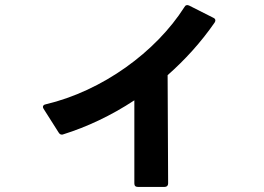

<svg xmlns="http://www.w3.org/2000/svg" viewBox="-20 -684 1040 756"><path d="M642 38 640 -388C708 -448 771 -517 825 -595C827 -598 828 -601 828 -604C828 -608 825 -612 820 -614L725 -662C717 -666 710 -664 706 -656C594 -480 384 -326 159 -273C153 -272 149 -268 149 -263C149 -261 150 -258 152 -255L211 -162C214 -157 218 -154 223 -154C225 -154 227 -154 229 -155C322 -184 418 -229 509 -289V38C509 47 513 52 523 52H628C637 52 642 47 642 38Z"/></svg>

Font: LINE Seed JP_OTF Bold
Style: Regular
Weight: 700
Designer: LINE & Fontrix & Fontworks
Version: Version 1.009